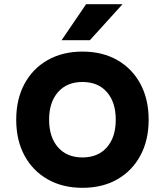

<svg xmlns="http://www.w3.org/2000/svg" viewBox="-20 -881 790 920"><path d="M375.1 19Q280.3 19 208.6 -21.6Q136.9 -62.3 97.3 -135.7Q57.7 -209.2 57.7 -307.4Q57.7 -405.7 97.3 -479.2Q136.9 -552.6 208.5 -593.2Q280.1 -633.8 374.9 -633.8Q470.7 -633.8 541.9 -593.2Q613.1 -552.6 652.7 -479.2Q692.3 -405.7 692.3 -307.4Q692.3 -209.2 652.7 -135.7Q613.1 -62.3 542 -21.6Q470.9 19 375.1 19ZM375 -126.6Q449.9 -126.6 492.3 -175.2Q534.7 -223.9 534.7 -307.4Q534.7 -391 492.3 -439.6Q449.9 -488.2 375 -488.2Q300.7 -488.2 258 -439.6Q215.3 -391 215.3 -307.4Q215.3 -223.9 258 -175.2Q300.7 -126.6 375 -126.6ZM275.2 -688.5 392.5 -860.8H567.1L410.8 -688.5Z"/></svg>

Font: Martian Mono SemiExpanded
Style: Regular
Weight: 400
Width: 6
Monospace: yes
Designer: Roman Shamin
Foundry: Evil Martians
Version: Version 1.000